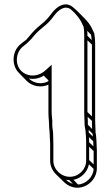

<svg xmlns="http://www.w3.org/2000/svg" viewBox="-20 -764 514 896"><path d="M382 -97V-14C382 27 347 61 306 61C265 61 229 27 229 -14V-93C229 -107 228 -121 228 -135C228 -153 224 -165 224 -182V-201C223 -213 221 -225 221 -238V-462L209 -451C203 -445 195 -439 190 -434L181 -427C148 -404 105 -407 79 -433C48 -464 54 -520 86 -546L96 -554C101 -557 106 -563 113 -569L127 -583C150 -612 159 -619 183 -639C203 -655 216 -668 234 -693C255 -720 285 -741 312 -719C332 -702 353 -677 363 -654L370 -639C373 -623 373 -608 373 -594V-238C373 -218 375 -199 375 -179V-178C380 -158 382 -120 382 -97ZM115 -593 103 -579C97 -574 90 -569 86 -566L76 -558C37 -527 31 -460 69 -423L104 -387C130 -361 171 -353 206 -369V-238C206 -225 207 -214 208 -201L209 -182C209 -163 212 -151 212 -135C212 -120 214 -105 214 -93V-14C214 10 225 33 241 49L277 84C294 101 316 112 341 112C390 112 432 70 432 21V-62C432 -76 430 -93 430 -108C429 -120 429 -133 426 -145C426 -164 424 -184 424 -203V-559C424 -574 423 -591 420 -608L412 -625C404 -645 389 -664 373 -680L338 -715C333 -720 326 -726 321 -730C283 -762 243 -731 222 -703C204 -679 193 -667 173 -651C148 -630 139 -622 115 -593ZM405 -602C406 -593 407 -585 408 -577L388 -597C388 -604 388 -612 387 -620ZM409 -556V-221L388 -241V-576ZM409 -200C409 -187 409 -174 410 -162L390 -182C390 -194 390 -207 389 -219ZM412 -140C413 -136 413 -132 413 -127L394 -146V-158ZM415 -105C415 -97 416 -89 416 -81L396 -100C396 -108 396 -116 395 -124ZM417 -59V3L396 -17V-79ZM417 24C415 62 382 95 344 97L323 75C359 68 388 39 395 3ZM320 94C308 90 297 84 288 75C293 76 298 76 303 76ZM114 -398C137 -393 162 -397 184 -411L206 -389V-385C175 -368 137 -375 114 -398ZM206 -428V-427Z"/></svg>

Font: Blanket
Style: Ugh
Weight: 900
Foundry: Cannot Into Space Fonts
Version: Version 0.9